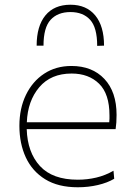

<svg xmlns="http://www.w3.org/2000/svg" viewBox="-20 -783 568 812"><path d="M309 9Q226 9 171.2 -24.8Q116.5 -58.5 89.2 -117.2Q62 -176 62 -251Q62 -324.5 89.8 -381.8Q117.5 -439 167 -471.5Q216.5 -504 282 -504Q370 -504 421.5 -449.2Q473 -394.5 473 -297Q473 -262.5 469 -237H93Q96 -138.5 149 -80.8Q202 -23 309 -23Q349 -23 387.2 -32Q425.5 -41 460 -61L463 -27Q434.5 -10 394 -0.5Q353.5 9 309 9ZM283 -472Q195 -472 146 -414Q97 -356 93.5 -266H442Q443 -273.5 443 -281Q443 -288 443 -295Q443 -386 399 -429Q355 -472 283 -472ZM391 -589Q391 -666.5 361.2 -699.2Q331.5 -732 278 -732Q224 -732 194 -699.2Q164 -666.5 164 -590H135Q135 -672.5 172 -717.8Q209 -763 278 -763Q345.5 -763 382.8 -717.8Q420 -672.5 420 -590Z"/></svg>

Font: Heraclito Thin
Style: Regular
Weight: 100
Designer: Kostas Bartsokas (font) & Cristiano Sobral (main changes)
Foundry: Kostas Bartsokas (font) & Cristiano Sobral (main changes)
Version: Version 1.00;July 8, 2020;FontCreator 13.0.0.2655 64-bit